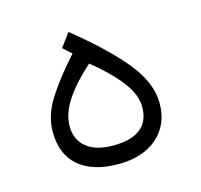

<svg xmlns="http://www.w3.org/2000/svg" viewBox="-70 -491 591 564"><g transform="rotate(-15 225.0 -208.5)"><path d="M183.1 -415Q282.7 -335 335.2 -270.5Q387.7 -206.1 387.7 -143.6Q387.7 -79.1 344 -40.5Q300.3 -2 225.1 -2Q147.9 -2 105.2 -38.1Q62.5 -74.2 62.5 -143.6Q62.5 -192.9 93.5 -241.9Q124.5 -291 178.2 -350.6L152.8 -374ZM217.8 -309.6Q170.4 -268.1 142.6 -226.8Q114.7 -185.5 114.7 -146Q114.7 -105.5 143.1 -82Q171.4 -58.6 224.6 -58.6Q278.3 -58.6 306.9 -80.3Q335.4 -102.1 335.4 -146.5Q335.4 -184.6 303.2 -225.8Q271 -267.1 217.8 -309.6Z"/></g></svg>

Font: Vazir Thin FD-UI
Style: Thin-FD-UI
Weight: 100
Designer: Saber Rastikerdar
Foundry: Saber Rastikerdar
Version: Version 30.1.0